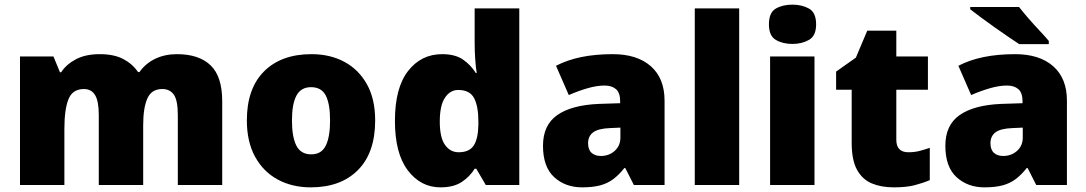

<svg xmlns="http://www.w3.org/2000/svg" viewBox="-20 -796 4674 826"><path d="M741 -563Q836 -563 886 -515Q936 -467 936 -360V0H745V-301Q745 -364 728 -388.5Q711 -413 678 -413Q632 -413 614 -372.5Q596 -332 596 -258V0H405V-301Q405 -361 389 -387Q373 -413 341 -413Q292 -413 274.5 -369Q257 -325 257 -242V0H66V-553H210L238 -485H243Q265 -519 306.5 -541Q348 -563 409 -563Q470 -563 509.5 -542.5Q549 -522 574 -486H580Q606 -523 647.5 -543Q689 -563 741 -563Z M1594 -278Q1594 -139 1520 -64.5Q1446 10 1317 10Q1237 10 1175 -23.5Q1113 -57 1077.5 -121.5Q1042 -186 1042 -278Q1042 -415 1116 -489Q1190 -563 1320 -563Q1400 -563 1461.5 -530Q1523 -497 1558.5 -433.5Q1594 -370 1594 -278ZM1236 -278Q1236 -207 1255 -169.5Q1274 -132 1319 -132Q1363 -132 1381.5 -169.5Q1400 -207 1400 -278Q1400 -349 1381.5 -385Q1363 -421 1318 -421Q1275 -421 1255.5 -385Q1236 -349 1236 -278Z M1875 10Q1790 10 1734.5 -63Q1679 -136 1679 -276Q1679 -418 1735.5 -490.5Q1792 -563 1882 -563Q1938 -563 1971.5 -540Q2005 -517 2027 -482H2031Q2027 -503 2024.5 -540Q2022 -577 2022 -612V-760H2214V0H2070L2029 -70H2022Q2002 -37 1967 -13.5Q1932 10 1875 10ZM1953 -141Q1999 -141 2018 -170Q2037 -199 2038 -259V-274Q2038 -339 2019.5 -374Q2001 -409 1951 -409Q1917 -409 1894.5 -376Q1872 -343 1872 -273Q1872 -204 1894.5 -172.5Q1917 -141 1953 -141Z M2616 -563Q2721 -563 2780 -511Q2839 -459 2839 -363V0H2707L2670 -73H2666Q2643 -44 2618.5 -25.5Q2594 -7 2562 1.5Q2530 10 2484 10Q2412 10 2364 -34Q2316 -78 2316 -169Q2316 -258 2377.5 -301Q2439 -344 2556 -349L2648 -352V-360Q2648 -397 2630 -412.5Q2612 -428 2581 -428Q2548 -428 2508 -416.5Q2468 -405 2427 -387L2372 -513Q2420 -538 2480.5 -550.5Q2541 -563 2616 -563ZM2605 -245Q2553 -243 2531.5 -226.5Q2510 -210 2510 -180Q2510 -152 2525 -138.5Q2540 -125 2565 -125Q2600 -125 2624.5 -147Q2649 -169 2649 -204V-247Z M3160 0H2969V-760H3160Z M3389 -776Q3430 -776 3460.5 -759Q3491 -742 3491 -691Q3491 -642 3460.5 -624.5Q3430 -607 3389 -607Q3347 -607 3317.5 -624.5Q3288 -642 3288 -691Q3288 -742 3317.5 -759Q3347 -776 3389 -776ZM3484 -553V0H3293V-553Z M3888 -141Q3914 -141 3935.5 -146.5Q3957 -152 3980 -160V-21Q3949 -8 3914 1Q3879 10 3825 10Q3771 10 3730.5 -7Q3690 -24 3667 -65.5Q3644 -107 3644 -182V-410H3577V-488L3662 -548L3711 -664H3836V-553H3972V-410H3836V-195Q3836 -141 3888 -141Z M4347 -563Q4452 -563 4511 -511Q4570 -459 4570 -363V0H4438L4401 -73H4397Q4374 -44 4349.5 -25.5Q4325 -7 4293 1.5Q4261 10 4215 10Q4143 10 4095 -34Q4047 -78 4047 -169Q4047 -258 4108.5 -301Q4170 -344 4287 -349L4379 -352V-360Q4379 -397 4361 -412.5Q4343 -428 4312 -428Q4279 -428 4239 -416.5Q4199 -405 4158 -387L4103 -513Q4151 -538 4211.5 -550.5Q4272 -563 4347 -563ZM4336 -245Q4284 -243 4262.5 -226.5Q4241 -210 4241 -180Q4241 -152 4256 -138.5Q4271 -125 4296 -125Q4331 -125 4355.5 -147Q4380 -169 4380 -204V-247ZM4364 -766Q4381 -744 4404.5 -717Q4428 -690 4452 -664.5Q4476 -639 4492 -620V-606H4365Q4345 -619 4316.5 -638.5Q4288 -658 4257.5 -679.5Q4227 -701 4199.5 -721.5Q4172 -742 4154 -756V-766Z"/></svg>

Font: Noto Sans Gujarati UI Black
Style: Regular
Weight: 900
Designer: Jelle Bosma - Monotype Design Team, Universal Thirst
Foundry: Monotype Imaging Inc.
Version: Version 2.106; ttfautohint (v1.8.4.7-5d5b)